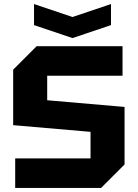

<svg xmlns="http://www.w3.org/2000/svg" viewBox="-20 -928 680 948"><path d="M55 0V-146H427V-277L45 -310V-584L161 -700H585V-554H213V-433L595 -400V-116L479 0ZM528 -908V-804L338 -740L148 -804V-908L338 -844Z"/></svg>

Font: Tektur
Style: Bold
Weight: 700
Designer: Adam Jagosz
Foundry: Adam Jagosz
Version: Version 1.005;gftools[0.9.30]